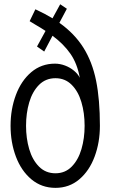

<svg xmlns="http://www.w3.org/2000/svg" viewBox="-20 -885 541 914"><path d="M455.6 -286.1Q455.6 -207 430.4 -139.4Q405.3 -71.8 357.4 -31.2Q309.6 9.3 244.1 9.3Q178.2 9.3 129.6 -31.2Q81.1 -71.8 55.7 -139.4Q30.3 -207 30.3 -286.1Q30.3 -365.2 55.7 -433.1Q81.1 -501 128.9 -541.5Q176.8 -582 241.7 -582Q265.6 -582 289.6 -573Q313.5 -564 332.3 -548.3Q351.1 -532.7 359.9 -514.6Q347.7 -582.5 315.2 -629.2Q282.7 -675.8 230 -714.8L190.4 -639.6L156.2 -663.6L196.8 -737.8Q177.2 -751 146 -769Q129.4 -778.8 121.1 -784.2L148.4 -840.8Q192.9 -820.3 230 -797.9L266.6 -864.7L298.3 -843.3L262.7 -776.4Q335 -725.1 377.2 -657.7Q419.4 -590.3 437.5 -500.7Q455.6 -411.1 455.6 -286.1ZM382.8 -286.1Q382.8 -347.7 367.4 -399.2Q352.1 -450.7 320.8 -481.7Q289.6 -512.7 244.1 -512.7Q197.3 -512.7 165.8 -481Q134.3 -449.2 119.1 -397.7Q104 -346.2 104 -286.1Q104 -226.6 119.1 -175Q134.3 -123.5 165.8 -91.8Q197.3 -60.1 244.1 -60.1Q290 -60.1 321.3 -91.8Q352.5 -123.5 367.7 -175Q382.8 -226.6 382.8 -286.1Z"/></svg>

Font: Decalotype Light
Style: Regular
Weight: 300
Designer: Alfredo Marco Pradil
Foundry: Alfredo Marco Pradil
Version: Version 1.0